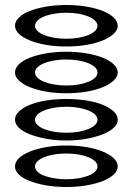

<svg xmlns="http://www.w3.org/2000/svg" viewBox="-20 -751 520 768"><path d="M40 -85Q40 -103 55.5 -118Q71 -133 99 -144.5Q127 -156 164.5 -162.5Q202 -169 245 -169Q289 -169 326.5 -162.5Q364 -156 391.5 -144.5Q419 -133 435 -118Q451 -103 451 -85Q451 -68 435 -53Q419 -38 391.5 -27Q364 -16 326.5 -9.5Q289 -3 245 -3Q202 -3 164.5 -9.5Q127 -16 99 -27Q71 -38 55.5 -53Q40 -68 40 -85ZM120 -85Q120 -74 129.5 -64.5Q139 -55 156 -48.5Q173 -42 196 -38Q219 -34 245 -34Q272 -34 294.5 -38Q317 -42 334 -48.5Q351 -55 360.5 -64.5Q370 -74 370 -85Q370 -96 360.5 -105.5Q351 -115 334 -122Q317 -129 294.5 -133Q272 -137 245 -137Q219 -137 196 -133Q173 -129 156 -122Q139 -115 129.5 -105.5Q120 -96 120 -85ZM40 -272Q40 -290 55.5 -305Q71 -320 99 -331.5Q127 -343 164.5 -349Q202 -355 245 -355Q289 -355 326.5 -349Q364 -343 391.5 -331.5Q419 -320 435 -305Q451 -290 451 -272Q451 -255 435 -240Q419 -225 391.5 -214Q364 -203 326.5 -196Q289 -189 245 -189Q202 -189 164.5 -196Q127 -203 99 -214Q71 -225 55.5 -240Q40 -255 40 -272ZM120 -272Q120 -261 129.5 -251.5Q139 -242 156 -235Q173 -228 196 -224Q219 -220 245 -220Q272 -220 294.5 -224Q317 -228 334 -235Q351 -242 360.5 -251.5Q370 -261 370 -272Q370 -283 360.5 -292.5Q351 -302 334 -309Q317 -316 294.5 -320Q272 -324 245 -324Q219 -324 196 -320Q173 -316 156 -309Q139 -302 129.5 -292.5Q120 -283 120 -272ZM40 -461Q40 -478 55.5 -493.5Q71 -509 99 -520Q127 -531 164.5 -537.5Q202 -544 245 -544Q289 -544 326.5 -537.5Q364 -531 391.5 -520Q419 -509 435 -493.5Q451 -478 451 -461Q451 -444 435 -429Q419 -414 391.5 -402.5Q364 -391 326.5 -384.5Q289 -378 245 -378Q202 -378 164.5 -384.5Q127 -391 99 -402.5Q71 -414 55.5 -429Q40 -444 40 -461ZM120 -461Q120 -450 129.5 -440.5Q139 -431 156 -424Q173 -417 196 -413Q219 -409 245 -409Q272 -409 294.5 -413Q317 -417 334 -424Q351 -431 360.5 -440.5Q370 -450 370 -461Q370 -472 360.5 -481.5Q351 -491 334 -498Q317 -505 294.5 -509Q272 -513 245 -513Q219 -513 196 -509Q173 -505 156 -498Q139 -491 129.5 -481.5Q120 -472 120 -461ZM40 -648Q40 -665 55.5 -680.5Q71 -696 99 -707Q127 -718 164.5 -724.5Q202 -731 245 -731Q289 -731 326.5 -724.5Q364 -718 391.5 -707Q419 -696 435 -680.5Q451 -665 451 -648Q451 -631 435 -616Q419 -601 391.5 -589.5Q364 -578 326.5 -571.5Q289 -565 245 -565Q202 -565 164.5 -571.5Q127 -578 99 -589.5Q71 -601 55.5 -616Q40 -631 40 -648ZM120 -648Q120 -637 129.5 -627.5Q139 -618 156 -611Q173 -604 196 -600Q219 -596 245 -596Q272 -596 294.5 -600Q317 -604 334 -611Q351 -618 360.5 -627.5Q370 -637 370 -648Q370 -658 360.5 -668Q351 -678 334 -685Q317 -692 294.5 -696Q272 -700 245 -700Q219 -700 196 -696Q173 -692 156 -685Q139 -678 129.5 -668Q120 -658 120 -648Z"/></svg>

Font: binaryvertical115
Style: Book
Weight: 400
Designer: Jelle Bosma - Monotype Design Team
Foundry: Monotype Imaging Inc.
Version: Version 2.003